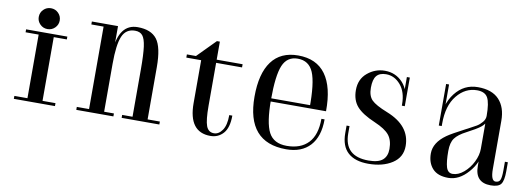

<svg xmlns="http://www.w3.org/2000/svg" viewBox="-62 -1192 4447 1605"><g transform="rotate(10 2162.0 -390.0)"><path d="M354 -711Q354 -748 328 -774Q302 -800 265 -800Q228 -800 202 -774Q176 -748 176 -711Q176 -675 202 -649Q228 -623 265 -623Q302 -623 328 -649Q354 -675 354 -711ZM329 0H201V-590H329ZM439 -25V0H307V-25ZM223 0H90V-25H223ZM90 -565V-590H228V-565ZM440 -590V-566H307V-590Z M1221 -467V0H1093V-426Q1093 -554 1084 -619.5Q1075 -685 1053.5 -711Q1032 -737 990 -737Q913 -737 882.5 -666Q852 -595 852 -431L832 -538Q849 -770 1006 -770Q1120 -770 1170.5 -704Q1221 -638 1221 -467ZM852 0H724V-750H842V-585L852 -565ZM776 0H620V-25H776ZM620 -725V-750H776V-725ZM935 -25V0H829V-25ZM1153 0H1005V-25H1153ZM1325 -25V0H1190V-25Z M1576 -226V-590H1450V-617H1527L1678 -770H1703V-226Q1703 -104 1721 -55.5Q1739 -7 1787 -7Q1827 -7 1857 -50Q1887 -93 1887 -179H1913Q1913 -76 1870 -28Q1827 20 1761 20Q1576 20 1576 -226ZM1653 -617H1923V-590H1653Z M2651 -282Q2651 -145 2586.5 -77Q2522 -9 2404 -9Q2293 -9 2250.5 -90Q2208 -171 2208 -367Q2208 -573 2244 -658Q2280 -743 2370 -743Q2465 -743 2502.5 -654.5Q2540 -566 2538 -351H2678Q2680 -556 2602.5 -663Q2525 -770 2369 -770Q2220 -770 2144 -667Q2068 -564 2068 -368Q2068 20 2404 20Q2535 20 2606.5 -58Q2678 -136 2678 -282ZM2564 -378H2184L2186 -351H2564Z M3319 -750H3294V-507H3319ZM2868 -199Q2868 -89 2928 -34.5Q2988 20 3101 20Q3223 20 3303.5 -32Q3384 -84 3384 -180Q3384 -352 3182 -432Q3081 -472 3047 -506.5Q3013 -541 3013 -610Q3013 -681 3039 -712Q3065 -743 3120 -743Q3191 -743 3242.5 -683Q3294 -623 3294 -519V-507H3319Q3319 -637 3258 -703.5Q3197 -770 3105 -770Q3023 -770 2958 -716Q2893 -662 2893 -569Q2893 -484 2939 -431Q2985 -378 3096 -331Q3185 -293 3220 -250Q3255 -207 3255 -132Q3255 -71 3218.5 -39Q3182 -7 3098 -7Q2893 -7 2893 -201V-263H2868Z M4135 -119V-527Q4135 -641 4075 -705.5Q4015 -770 3894 -770Q3777 -770 3702 -674Q3627 -578 3627 -419H3652Q3652 -571 3722 -657Q3792 -743 3892 -743Q3959 -743 3983 -699.5Q4007 -656 4007 -547V-121Q4007 20 4140 20Q4205 20 4227 -9Q4249 -38 4249 -119V-195H4224V-121Q4224 -62 4214 -40Q4204 -18 4175 -18Q4135 -18 4135 -119ZM4007 -545Q4007 -517 3986 -492Q3965 -467 3940.5 -452.5Q3916 -438 3870 -414Q3861 -409 3856 -407Q3739 -346 3703 -320Q3602 -248 3602 -156Q3602 -77 3646 -28.5Q3690 20 3780 20Q3872 20 3948.5 -67.5Q4025 -155 4025 -249L4007 -356V-266Q4007 -213 3979 -155.5Q3951 -98 3904.5 -58.5Q3858 -19 3810 -19Q3770 -19 3756 -64Q3742 -109 3742 -202Q3742 -273 3769.5 -310.5Q3797 -348 3865 -383Q3944 -424 3978 -450.5Q4012 -477 4025 -516V-545ZM3652 -750H3627V-397H3652Z"/></g></svg>

Font: Solide Mirage
Style: Etroit
Weight: 400
Designer: Jérémy Landes
Foundry: Velvetyne Type Foundry
Version: Version 1.1